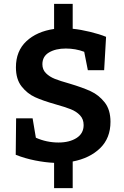

<svg xmlns="http://www.w3.org/2000/svg" viewBox="-20 -850 647 1001"><path d="M359 -8V131H262V-1Q216 -3 163 -13.5Q110 -24 62 -43L64 -233H150L167 -132Q223 -107 285 -107Q342 -107 379 -130.5Q416 -154 416 -198Q416 -229 397 -249Q378 -269 349 -280.5Q320 -292 270 -306Q203 -325 162.5 -343.5Q122 -362 92.5 -399.5Q63 -437 63 -499Q63 -584 117.5 -635Q172 -686 262 -699V-830H359V-700Q400 -696 449.5 -684Q499 -672 533 -658L523 -484H438L419 -580Q374 -597 323 -597Q270 -597 235.5 -576.5Q201 -556 201 -515Q201 -487 219.5 -468.5Q238 -450 265.5 -439Q293 -428 343 -414Q410 -394 452.5 -374.5Q495 -355 525.5 -316.5Q556 -278 556 -215Q556 -130 502 -77.5Q448 -25 359 -8Z"/></svg>

Font: Bitter Pro
Style: Bold
Weight: 700
Designer: Sol Matas, and Bitter project Authors
Foundry: Sol Matas
Version: Version 1.010